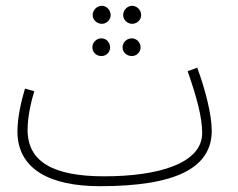

<svg xmlns="http://www.w3.org/2000/svg" viewBox="-20 -620 820 661"><path d="M331 -538C347 -538 361 -552 361 -568C361 -585 347 -600 331 -600C313 -600 299 -585 299 -568C299 -552 313 -538 331 -538ZM435 -538C452 -538 466 -552 466 -568C466 -585 452 -600 435 -600C418 -600 404 -585 404 -568C404 -552 418 -538 435 -538ZM329 -427C346 -427 359 -440 359 -457C359 -474 346 -488 329 -488C312 -488 298 -474 298 -457C298 -440 312 -427 329 -427ZM434 -427C450 -427 464 -440 464 -457C464 -474 450 -488 434 -488C416 -488 402 -474 402 -457C402 -440 416 -427 434 -427ZM324 21C584 21 709 -41 709 -170C709 -224 687 -312 659 -387L626 -375C658 -283 676 -216 676 -162C676 -56 522 -13 339 -13C163 -13 75 -63 75 -173C75 -218 87 -270 98 -306L66 -315C53 -272 40 -214 40 -168C40 -38 151 21 324 21Z"/></svg>

Font: Noto Sans Arabic UI Cn XLt
Style: Regular
Weight: 200
Width: 3
Designer: Monotype Design Team, Nadine Chahine and Nizar Qandah
Foundry: Monotype Imaging Inc.
Version: Version 2.010